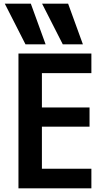

<svg xmlns="http://www.w3.org/2000/svg" viewBox="-20 -1020 590 1040"><path d="M118 -780 6 -1000H147L227 -780ZM320 -780 208 -1000H349L429 -780ZM80 0V-730H475V-624H207V-438H465V-334H207V-106H475V0Z"/></svg>

Font: M PLUS Code Latin SemiExpanded SemiBold
Style: Regular
Weight: 600
Width: 6
Designer: Coji Morishita
Foundry: UNDERFOREST DESIGN
Version: Version 1.002; ttfautohint (v1.8.3)